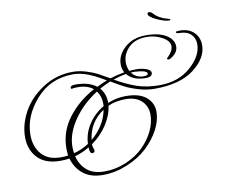

<svg xmlns="http://www.w3.org/2000/svg" viewBox="-89 -944 1269 1080"><g transform="rotate(-10 545.0 -404.5)"><path d="M689 -517Q761 -513 761 -494Q761 -483 735 -483Q693 -483 668 -516Q675 -517 689 -517ZM385 -181Q397 -281 481 -337Q464 -247 385 -181ZM485 -371V-357Q431 -326 397 -274Q363 -222 361 -163Q320 -136 275 -125Q272 -143 272 -162Q272 -236 324.5 -313Q377 -390 462 -444Q485 -413 485 -371ZM350 -504Q320 -504 320 -490Q320 -484 325 -484Q343 -487 359 -487Q415 -487 447 -460Q354 -409 295.5 -331.5Q237 -254 237 -157Q237 -136 240 -118Q221 -115 199 -115H198Q126 -115 88.5 -158Q51 -201 51 -268Q51 -375 133 -468.5Q215 -562 344 -563Q401 -563 467 -530Q491 -518 528 -496Q505 -488 469 -470Q425 -504 350 -504ZM361 -143Q361 -107 378 -107Q382 -107 386.5 -110.5Q391 -114 391 -118.5Q391 -123 387 -134Q383 -145 383 -154V-157Q437 -195 471.5 -248.5Q506 -302 512 -354Q555 -374 613 -374Q671 -374 703.5 -343Q736 -312 736 -265Q736 -218 713.5 -171.5Q691 -125 651.5 -85.5Q612 -46 552 -20Q492 6 427.5 6Q363 6 326.5 -25.5Q290 -57 278 -107Q319 -118 361 -143ZM894 -551Q945 -577 945 -616.5Q945 -656 903.5 -682Q862 -708 787.5 -708Q713 -708 666.5 -666Q620 -624 620 -571Q620 -545 632 -524Q594 -518 550 -504Q507 -529 484 -541Q461 -553 422.5 -565Q384 -577 347 -577Q252 -577 174.5 -526.5Q97 -476 58 -404.5Q19 -333 19 -261Q19 -189 63 -142.5Q107 -96 193 -96Q223 -96 244 -100Q260 -44 302.5 -10Q345 24 415 24Q485 24 554 -4.5Q623 -33 670 -77Q717 -121 744.5 -173Q772 -225 772 -275Q772 -325 733 -358Q694 -391 616 -391Q563 -391 513 -370V-374Q513 -422 483 -457Q516 -475 545 -487Q589 -461 619 -445.5Q649 -430 695 -416.5Q741 -403 785 -403Q931 -403 1010.5 -464Q1090 -525 1090 -599Q1090 -643 1060.5 -672Q1031 -701 980 -701Q957 -701 957 -696Q957 -688 973 -688Q1018 -688 1041 -666Q1064 -644 1064 -609Q1064 -542 994 -480Q924 -418 815 -418Q742 -418 685 -438Q628 -458 566 -494Q607 -508 640 -513Q674 -471 747 -471Q781 -471 784 -493Q784 -511 757 -520Q730 -529 705.5 -529Q681 -529 661 -527Q650 -551 650 -576Q650 -624 686.5 -661Q723 -698 791 -698Q837 -698 878 -675.5Q919 -653 919 -624Q919 -595 889 -566Q882 -560 882 -558Q882 -553 894 -551ZM939 -772Q939 -767 932 -767Q906 -767 862 -787.5Q818 -808 818 -824Q818 -833 827.5 -833Q837 -833 848 -822Q877 -790 926 -778Q939 -775 939 -772Z"/></g></svg>

Font: Miss Fajardose
Style: Regular
Weight: 400
Version: Version 1.000